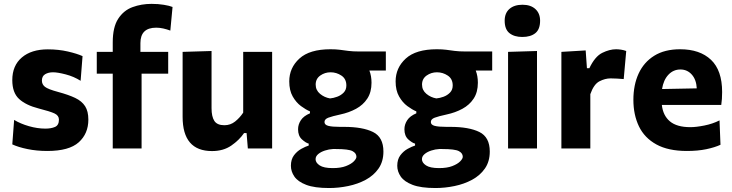

<svg xmlns="http://www.w3.org/2000/svg" viewBox="-20 -767 3784 992"><path d="M224.5 13Q169 13 122 3.2Q75 -6.5 43.5 -21L53 -147.5Q86 -127.5 129.8 -115Q173.5 -102.5 214.5 -102.5Q244 -102.5 264.2 -111.2Q284.5 -120 284.5 -149Q284.5 -170 261.8 -180.8Q239 -191.5 180 -206.5Q113.5 -223.5 78.5 -255.8Q43.5 -288 43.5 -353Q43.5 -428 92.8 -470Q142 -512 227 -512Q282.5 -512 330.2 -501Q378 -490 406.5 -477L396.5 -349.5Q362 -371.5 320 -382.5Q278 -393.5 254 -393.5Q230 -393.5 213.2 -383.5Q196.5 -373.5 196.5 -350.5Q196.5 -331 212.2 -318.5Q228 -306 280 -292Q334 -277.5 368.5 -261Q403 -244.5 419.8 -218.2Q436.5 -192 436.5 -149Q436.5 -76.5 386.8 -31.8Q337 13 224.5 13Z M562.5 0V-386.5H480V-499H562.5V-548Q562.5 -627 590.8 -670.2Q619 -713.5 664.8 -730.2Q710.5 -747 763 -747Q797.5 -747 826.5 -742.2Q855.5 -737.5 871.5 -731L860 -609Q842.5 -615.5 823.8 -619.8Q805 -624 787 -624Q705.5 -624 705.5 -544.5V-499H849V-386.5H711.5V0Z M1075.5 13.5Q923.5 13.5 923.5 -163.5V-499L1073 -503.5V-208Q1073 -164.5 1087.5 -142.2Q1102 -120 1139.5 -120Q1170.5 -120 1194.5 -139Q1218.5 -158 1236.5 -185V-499H1386V0H1260.5L1254 -79.5H1241Q1216 -43 1175 -14.8Q1134 13.5 1075.5 13.5Z M1680.5 204.5Q1605 204.5 1562 188Q1519 171.5 1501 145.2Q1483 119 1483 89.5Q1483 56.5 1499 35.2Q1515 14 1536.8 2Q1558.5 -10 1575 -15V-25Q1559.5 -29 1539.8 -47Q1520 -65 1520 -99Q1520 -124 1534.5 -146Q1549 -168 1581.5 -181.5V-191.5Q1560 -200.5 1535 -219Q1510 -237.5 1492.2 -268.8Q1474.5 -300 1474.5 -346.5Q1474.5 -416.5 1527 -464.5Q1579.5 -512.5 1687.5 -512.5Q1715.5 -512.5 1736.2 -509.8Q1757 -507 1779.8 -504Q1802.5 -501 1836.5 -501H1973.5V-402.5H1888.5Q1899.5 -374.5 1899.5 -339.5Q1899.5 -291 1878 -258Q1856.5 -225 1819.8 -205Q1783 -185 1738 -175.5Q1696.5 -166.5 1676.5 -159Q1656.5 -151.5 1656.5 -136.5Q1656.5 -122 1676 -116.8Q1695.5 -111.5 1738 -111.5H1758Q1853.5 -111.5 1907.2 -85Q1961 -58.5 1961 16Q1961 67.5 1936 103.5Q1911 139.5 1869.8 161.8Q1828.5 184 1779 194.2Q1729.5 204.5 1680.5 204.5ZM1685 -258.5Q1702.5 -260 1722.2 -267.2Q1742 -274.5 1755.8 -288.8Q1769.5 -303 1769.5 -325.5Q1769.5 -359.5 1744 -376.5Q1718.5 -393.5 1688 -393.5Q1658.5 -393.5 1634.8 -376.8Q1611 -360 1611 -330Q1611 -301 1633.5 -282.2Q1656 -263.5 1685 -258.5ZM1699 101.5Q1740.5 101.5 1767.5 91Q1794.5 80.5 1808 66.8Q1821.5 53 1821.5 43Q1821.5 24.5 1801.2 13.8Q1781 3 1715.5 3H1700Q1679.5 4 1658.8 10.8Q1638 17.5 1624.2 29Q1610.5 40.5 1610.5 55.5Q1610.5 73.5 1631.5 87.5Q1652.5 101.5 1699 101.5Z M2230 204.5Q2154.5 204.5 2111.5 188Q2068.5 171.5 2050.5 145.2Q2032.5 119 2032.5 89.5Q2032.5 56.5 2048.5 35.2Q2064.5 14 2086.2 2Q2108 -10 2124.5 -15V-25Q2109 -29 2089.2 -47Q2069.5 -65 2069.5 -99Q2069.5 -124 2084 -146Q2098.5 -168 2131 -181.5V-191.5Q2109.5 -200.5 2084.5 -219Q2059.5 -237.5 2041.8 -268.8Q2024 -300 2024 -346.5Q2024 -416.5 2076.5 -464.5Q2129 -512.5 2237 -512.5Q2265 -512.5 2285.8 -509.8Q2306.5 -507 2329.2 -504Q2352 -501 2386 -501H2523V-402.5H2438Q2449 -374.5 2449 -339.5Q2449 -291 2427.5 -258Q2406 -225 2369.2 -205Q2332.5 -185 2287.5 -175.5Q2246 -166.5 2226 -159Q2206 -151.5 2206 -136.5Q2206 -122 2225.5 -116.8Q2245 -111.5 2287.5 -111.5H2307.5Q2403 -111.5 2456.8 -85Q2510.5 -58.5 2510.5 16Q2510.5 67.5 2485.5 103.5Q2460.5 139.5 2419.2 161.8Q2378 184 2328.5 194.2Q2279 204.5 2230 204.5ZM2234.5 -258.5Q2252 -260 2271.8 -267.2Q2291.5 -274.5 2305.2 -288.8Q2319 -303 2319 -325.5Q2319 -359.5 2293.5 -376.5Q2268 -393.5 2237.5 -393.5Q2208 -393.5 2184.2 -376.8Q2160.5 -360 2160.5 -330Q2160.5 -301 2183 -282.2Q2205.5 -263.5 2234.5 -258.5ZM2248.5 101.5Q2290 101.5 2317 91Q2344 80.5 2357.5 66.8Q2371 53 2371 43Q2371 24.5 2350.8 13.8Q2330.5 3 2265 3H2249.5Q2229 4 2208.2 10.8Q2187.5 17.5 2173.8 29Q2160 40.5 2160 55.5Q2160 73.5 2181 87.5Q2202 101.5 2248.5 101.5Z M2605 0V-499L2754.5 -503.5V0ZM2678.5 -576Q2637 -576 2612.2 -595.8Q2587.5 -615.5 2587.5 -660Q2587.5 -699.5 2612.2 -721Q2637 -742.5 2679.5 -742.5Q2722 -742.5 2746.2 -720.2Q2770.5 -698 2770.5 -660Q2770.5 -615.5 2746 -595.8Q2721.5 -576 2678.5 -576Z M2880.5 0V-499L3006 -506.5L3012.5 -414.5H3025Q3054 -475.5 3091.8 -494Q3129.5 -512.5 3163 -512.5Q3174 -512.5 3188.2 -510.5Q3202.5 -508.5 3215.5 -503.5L3202.5 -358.5Q3183 -360 3167.5 -361Q3152 -362 3134.5 -362Q3106.5 -362 3077.2 -347Q3048 -332 3030 -280.5V0Z M3529 13Q3432.5 13 3371.2 -20.8Q3310 -54.5 3281.2 -114.2Q3252.5 -174 3252.5 -251Q3252.5 -328 3279.5 -386.8Q3306.5 -445.5 3360.2 -479Q3414 -512.5 3494 -512.5Q3596 -512.5 3653.5 -458Q3711 -403.5 3711 -291.5Q3711 -254 3706.5 -225H3399.5Q3405.5 -170 3441.2 -140Q3477 -110 3547 -110Q3576.5 -110 3619.2 -118.5Q3662 -127 3697.5 -145L3702.5 -19Q3673.5 -5.5 3629.5 3.8Q3585.5 13 3529 13ZM3495.5 -408Q3459 -408 3433.5 -381Q3408 -354 3400.5 -307L3580 -310.5Q3577.5 -356 3554 -382Q3530.5 -408 3495.5 -408Z"/></svg>

Font: Commissioner
Style: Bold
Weight: 700
Designer: Kostas Bartsokas
Foundry: Kostas Bartsokas
Version: Version 1.000; ttfautohint (v1.8.3)